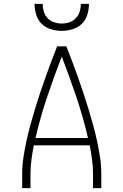

<svg xmlns="http://www.w3.org/2000/svg" viewBox="-20 -975 640 995"><path d="M95 0V-74Q95 -117 101.5 -159.5Q108 -202 117 -244Q126 -286 137.5 -327.5Q149 -369 161.5 -410.5Q174 -452 187.5 -492.5Q201 -533 215.5 -573.5Q230 -614 245 -654.5Q260 -695 276 -735H324Q340 -695 355 -654.5Q370 -614 384.5 -573.5Q399 -533 412.5 -492.5Q426 -452 438.5 -410.5Q451 -369 462.5 -327.5Q474 -286 483 -244Q492 -202 498.5 -159.5Q505 -117 505 -74V0H462V-74Q462 -111 457 -148Q452 -185 445 -222H155Q148 -185 143 -148Q138 -111 138 -74V0ZM436 -260Q411 -368 375.5 -473Q340 -578 300 -682Q260 -578 224.5 -473Q189 -368 164 -260ZM300 -815Q272 -815 244 -823.5Q216 -832 196 -851.5Q176 -871 167.5 -899Q159 -927 159 -955H201Q201 -935 207 -915Q213 -895 227 -880.5Q241 -866 260.5 -859.5Q280 -853 300 -853Q320 -853 339.5 -859.5Q359 -866 373 -880.5Q387 -895 393 -915Q399 -935 399 -955H441Q441 -927 432.5 -899Q424 -871 404 -851.5Q384 -832 356 -823.5Q328 -815 300 -815Z"/></svg>

Font: Zed Sans Extralight Extended
Style: Regular
Weight: 200
Width: 7
Designer: Belleve Invis
Foundry: Belleve Invis
Version: Version 1.0.0; ttfautohint (v1.8.4)